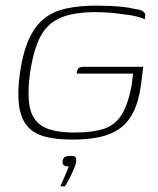

<svg xmlns="http://www.w3.org/2000/svg" viewBox="-20 -486 562 681"><path d="M233 9Q177 9 137.5 -2Q98 -13 76 -39.5Q54 -66 47.5 -112.5Q41 -159 51 -230Q62 -302 83 -348Q104 -394 136.5 -420Q169 -446 215.5 -456Q262 -466 321 -466Q346 -466 369.5 -465Q393 -464 416 -461.5Q439 -459 460 -454Q476 -452 483.5 -448Q491 -444 493.5 -439Q496 -434 495 -429L493 -417Q486 -422 471 -426Q456 -430 436 -433Q416 -436 394.5 -438.5Q373 -441 353.5 -442Q334 -443 318 -443Q242 -443 195 -423Q148 -403 123.5 -356.5Q99 -310 87 -230Q76 -151 86 -104Q96 -57 133.5 -36.5Q171 -16 244 -16Q308 -16 348 -29Q388 -42 411 -78.5Q434 -115 447 -183Q449 -198 450 -209Q451 -220 452 -225H252Q253 -235 255.5 -240Q258 -245 263 -247Q268 -249 278 -249H488L480 -184Q472 -126 453 -88.5Q434 -51 404.5 -30Q375 -9 334 0Q293 9 241 9Q239 9 237 9Q235 9 233 9ZM194 175Q200 161 206 147.5Q212 134 217 122Q222 110 224 104Q222 104 221 104Q220 104 219 104Q213 104 207 100.5Q201 97 202 86Q204 73 211.5 70Q219 67 232 67Q239 67 243.5 68.5Q248 70 249.5 74.5Q251 79 250 88Q248 101 239.5 119.5Q231 138 222.5 154Q214 170 210 175Z"/></svg>

Font: Genos Thin ExtraLight
Style: Italic
Weight: 250
Italic angle: -8°
Version: Version 1.010